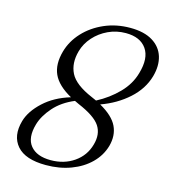

<svg xmlns="http://www.w3.org/2000/svg" viewBox="-108 -797 797 897"><g transform="rotate(15 290.5 -349.0)"><path d="M195.5 11Q96 11 55.2 -36Q14.5 -83 36 -159Q50.5 -209.5 100.8 -256Q151 -302.5 227.5 -325.5Q160 -363 138.8 -410Q117.5 -457 136 -522.5Q151 -575.5 190.5 -618Q230 -660.5 287.2 -685.5Q344.5 -710.5 412 -710.5Q479.5 -710.5 520.5 -685.2Q561.5 -660 574.8 -616.8Q588 -573.5 573 -520Q554.5 -455 499 -405.2Q443.5 -355.5 368 -328.5Q433 -292 453.5 -248.8Q474 -205.5 459.5 -152.5Q445.5 -103.5 408.2 -66.8Q371 -30 316.2 -9.5Q261.5 11 195.5 11ZM321 -351.5Q333.5 -346 344.5 -341Q403.5 -372 447.2 -416.8Q491 -461.5 506.5 -517.5Q529 -594.5 498.5 -638Q468 -681.5 398.5 -681.5Q353 -681.5 313.5 -663Q274 -644.5 245.8 -613Q217.5 -581.5 206.5 -542Q189.5 -481 213 -434.2Q236.5 -387.5 321 -351.5ZM102.5 -161Q82.5 -92 113 -54.5Q143.5 -17 211.5 -17Q276 -17 324 -50.2Q372 -83.5 387.5 -139.5Q403 -193 378 -231.2Q353 -269.5 270 -304.5Q259.5 -309.5 250 -314Q189 -288.5 152 -246.2Q115 -204 102.5 -161Z"/></g></svg>

Font: Fraunces 72pt S050 Light
Style: Italic
Weight: 300
Italic angle: -16°
Version: Version 1.000; ttfautohint (v1.8.3)